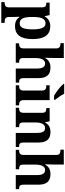

<svg xmlns="http://www.w3.org/2000/svg" viewBox="981 -1788 1035 3038"><g transform="rotate(90 1499.0 -268.5)"><path d="M13 229H341V176H319C290 176 248 168 248 111V53C248 19 247 -22 244 -58H250C279 -15 321 12 392 12C527 12 598 -73 598 -266C598 -460 526 -546 393 -546C316 -546 269 -510 240 -458H236L218 -536H22V-483H30C68 -483 96 -474 96 -413V111C96 168 54 176 25 176H13ZM350 -62C271 -62 248 -128 248 -266C248 -398 271 -471 351 -471C417 -471 444 -398 444 -265C444 -129 417 -62 350 -62Z M665 0H972V-53H968C924 -53 898 -62 898 -118V-309C898 -391 918 -464 984 -464C1043 -464 1064 -415 1064 -329V0H1286V-53H1283C1238 -53 1216 -62 1216 -124V-356C1216 -491 1160 -549 1048 -549C969 -549 926 -515 900 -468H893C895 -489 897 -541 897 -588V-760H662V-707H674C702 -707 745 -699 745 -646V-122C745 -62 712 -53 670 -53H665Z M1492 -606H1560V-619C1531 -657 1484 -721 1463 -766H1306V-756C1331 -721 1429 -642 1492 -606ZM1329 0H1647V-53H1635C1595 -53 1564 -67 1564 -124V-536H1329V-483H1341C1380 -483 1412 -469 1412 -416V-124C1412 -67 1382 -53 1341 -53H1329Z M1684 0H1991V-53H1987C1943 -53 1917 -62 1917 -118V-309C1917 -391 1938 -464 2006 -464C2065 -464 2083 -415 2083 -329V0H2305V-53H2301C2256 -53 2235 -62 2235 -124V-356C2235 -491 2177 -549 2071 -549C1993 -549 1949 -520 1918 -465H1913L1900 -536H1689V-483H1693C1737 -483 1764 -474 1764 -418V-122C1764 -62 1735 -53 1690 -53H1684Z M2351 0H2658V-53H2654C2610 -53 2584 -62 2584 -118V-309C2584 -391 2604 -464 2670 -464C2729 -464 2750 -415 2750 -329V0H2972V-53H2969C2924 -53 2902 -62 2902 -124V-356C2902 -491 2846 -549 2734 -549C2655 -549 2612 -515 2586 -468H2579C2581 -489 2583 -541 2583 -588V-760H2348V-707H2360C2388 -707 2431 -699 2431 -646V-122C2431 -62 2398 -53 2356 -53H2351Z"/></g></svg>

Font: Noto Serif Malayalam
Style: Bold
Weight: 700
Designer: Indian type Foundry, Jelle Bosma, Monotype Design Team
Foundry: Monotype Imaging Inc.
Version: Version 2.104